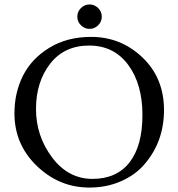

<svg xmlns="http://www.w3.org/2000/svg" viewBox="-20 -830 803 864"><path d="M328 -755Q328 -778 344.5 -794Q361 -810 383 -810Q405 -810 421.5 -794Q438 -778 438 -755Q438 -732 421.5 -716Q405 -700 383 -700Q361 -700 344.5 -716Q328 -732 328 -755ZM563 -99.5Q621 -174 621 -312.5Q621 -451 557 -538Q493 -625 381 -625Q269 -625 205.5 -543Q142 -461 142 -339.5Q142 -218 214.5 -121.5Q287 -25 396 -25Q505 -25 563 -99.5ZM45 -320Q45 -413 83.5 -489.5Q122 -566 202 -615Q282 -664 390 -664Q524 -664 621 -571.5Q718 -479 718 -335Q718 -194 632 -93Q591 -44 526 -15Q461 14 382 14Q247 14 146 -83Q45 -180 45 -320Z"/></svg>

Font: EB Garamond
Style: Regular
Weight: 400
Version: Version 0.012